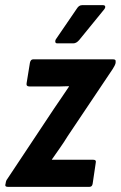

<svg xmlns="http://www.w3.org/2000/svg" viewBox="-33 -724 468 744"><path d="M-3 0Q-15 0 -12 -10L-11 -14Q-10 -24 -5 -30L177 -304Q192 -325 206 -346.5Q220 -368 234 -388V-390Q214 -389 198 -389Q182 -389 164 -389H81Q68 -389 70 -401L83 -481Q86 -494 95 -494H406Q417 -494 415 -484V-480Q413 -471 404 -457L229 -196Q215 -173 199.5 -151Q184 -129 168 -106V-105Q186 -105 202 -105Q218 -105 236 -105H328Q341 -105 338 -93L326 -12Q324 0 314 0ZM189 -556Q183 -556 181.5 -560.5Q180 -565 183 -571L265 -691Q273 -704 285 -704H366Q373 -704 374.5 -699.5Q376 -695 371 -688L274 -569Q263 -556 251 -556Z"/></svg>

Font: Sofia Sans Condensed ExtraBold
Style: Italic
Weight: 800
Italic angle: -9°
Version: Version 4.100